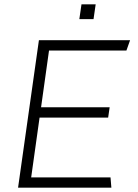

<svg xmlns="http://www.w3.org/2000/svg" viewBox="-20 -873 640 893"><path d="M64 0 161 -686H585L568 -638H208L171 -374H490L483 -326H164L125 -48H494L498 0ZM349 -784 359 -853H425L415 -784Z"/></svg>

Font: Chivo Mono Medium Thin
Style: Italic
Weight: 250
Italic angle: -8.05°
Monospace: yes
Version: Version 1.008